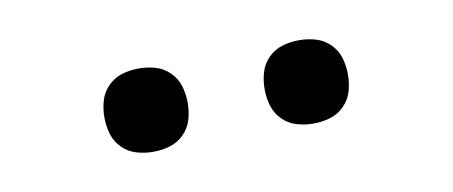

<svg xmlns="http://www.w3.org/2000/svg" viewBox="-28 -788 557 236"><g transform="rotate(-10 250.0 -670.0)"><path d="M350 -618Q339 -618 329 -621Q319 -624 311.5 -631.5Q304 -639 301 -649Q298 -659 298 -670Q298 -681 301 -691Q304 -701 311.5 -708.5Q319 -716 329 -719Q339 -722 350 -722Q361 -722 371 -719Q381 -716 388.5 -708.5Q396 -701 399 -691Q402 -681 402 -670Q402 -659 399 -649Q396 -639 388.5 -631.5Q381 -624 371 -621Q361 -618 350 -618ZM150 -618Q139 -618 129 -621Q119 -624 111.5 -631.5Q104 -639 101 -649Q98 -659 98 -670Q98 -681 101 -691Q104 -701 111.5 -708.5Q119 -716 129 -719Q139 -722 150 -722Q161 -722 171 -719Q181 -716 188.5 -708.5Q196 -701 199 -691Q202 -681 202 -670Q202 -659 199 -649Q196 -639 188.5 -631.5Q181 -624 171 -621Q161 -618 150 -618Z"/></g></svg>

Font: Iosevka Term Curly Light
Style: Regular
Weight: 300
Designer: Belleve Invis
Foundry: Belleve Invis
Version: Version 32.3.0